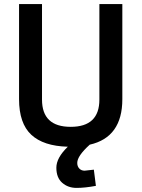

<svg xmlns="http://www.w3.org/2000/svg" viewBox="-20 -705 691 937"><path d="M185 -219Q185 -86 325 -86Q465 -86 465 -219V-685H577V-221Q577 -35 418 1Q357 56 357 90Q357 107 367 117.5Q377 128 393 128L438 123L448 202Q395 212 353.5 212Q312 212 283.5 187Q255 162 255 113.5Q255 65 311 11Q192 8 132.5 -47.5Q73 -103 73 -221V-685H185Z"/></svg>

Font: TitilliumWebSemiBold
Style: Bold
Weight: 600
Version: Version 1.001;PS 57.000;hotconv 1.0.70;makeotf.lib2.5.55311